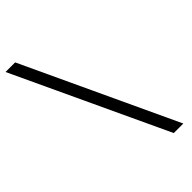

<svg xmlns="http://www.w3.org/2000/svg" viewBox="-256 -790 997 997"><g transform="rotate(-45 243.0 -291.0)"><path d="M392.5 130 -1 -712H69.5L462.5 130Z"/></g></svg>

Font: Overpass Light
Style: Regular
Weight: 300
Designer: Delve Withrington, Dave Bailey, Thomas Jockin
Foundry: Delve Fonts LLC
Version: Version 4.000; ttfautohint (v1.8.3)